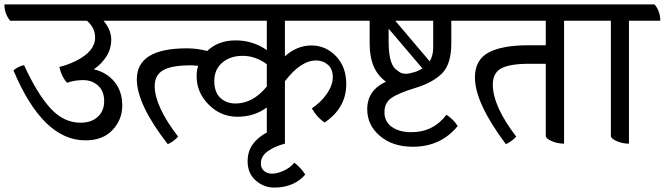

<svg xmlns="http://www.w3.org/2000/svg" viewBox="-56 -631 3012 870"><path d="M565 -537H413Q448 -496 448 -452Q448 -408 425 -373.5Q402 -339 369 -317Q428 -303 463 -260Q498 -217 498 -153Q498 -89 454 -42Q410 5 331 5Q138 5 5 -312Q24 -329 53 -336Q112 -207 172 -141Q232 -75 309 -75Q358 -75 387 -101.5Q416 -128 416 -173Q416 -218 388.5 -243Q361 -268 321 -268Q281 -268 248 -256Q222 -285 213 -328Q245 -334 290 -356Q375 -399 375 -461Q375 -505 338 -537H-10Q-36 -569 -36 -611H540Q565 -579 565 -537Z M1235 -537V-376Q1290 -425 1355 -425Q1420 -425 1466.5 -376.5Q1513 -328 1513 -250Q1513 -142 1415 -76Q1381 -98 1357 -140Q1398 -167 1425 -206Q1452 -245 1452 -281.5Q1452 -318 1430 -337.5Q1408 -357 1376 -357Q1307 -357 1235 -263V20Q1206 20 1179.5 8.5Q1153 -3 1153 -16V-144Q1096 -102 1020 -102Q944 -102 889.5 -157Q835 -212 835 -285Q835 -313 842 -333Q820 -335 810 -335Q722 -335 683.5 -313Q645 -291 645 -241Q645 -150 751 -12Q743 -2 727.5 9Q712 20 704 22Q564 -158 564 -272Q564 -412 790 -412Q837 -412 883 -400Q933 -448 1011.5 -448Q1090 -448 1153 -404V-537H517Q492 -567 492 -611H1554Q1579 -579 1579 -537ZM1153 -340Q1101 -378 1044 -378Q987 -378 951 -347Q915 -316 915 -264.5Q915 -213 942.5 -187.5Q970 -162 1011 -162Q1090 -162 1153 -239Z M1126 110Q1126 131 1140.5 143.5Q1155 156 1177 156Q1199 156 1228.5 143Q1258 130 1278 106Q1311 133 1327 160Q1305 187 1269 203Q1233 219 1186.5 219Q1140 219 1103 187Q1066 155 1066 99.5Q1066 44 1103 6.5Q1140 -31 1196 -48Q1206 -40 1219 -16.5Q1232 7 1235 20Q1191 31 1158.5 53.5Q1126 76 1126 110Z M1989 -537V-435Q1989 -341 1947.5 -299Q1906 -257 1827.5 -233Q1749 -209 1717.5 -187Q1686 -165 1686 -122.5Q1686 -80 1719.5 -56Q1753 -32 1808 -32Q1907 -32 1967 -111Q1998 -91 2018 -60Q1941 34 1815 34Q1723 34 1665.5 -15Q1608 -64 1608 -136Q1608 -222 1693 -261Q1619 -313 1619 -433V-537H1538Q1512 -569 1512 -611H2070Q2095 -579 2095 -537ZM1705 -442Q1705 -332 1746 -311Q1769 -288 1813 -302Q1837 -307 1858 -321L1705 -501ZM1907 -417V-537H1735L1891 -353Q1907 -379 1907 -417Z M2641 -537H2500V20Q2471 20 2444 8.5Q2417 -3 2417 -16V-342H2343Q2253 -342 2215 -321Q2177 -300 2177 -248Q2177 -151 2283 -12Q2275 -2 2259.5 9Q2244 20 2236 22Q2096 -165 2096 -280Q2096 -359 2157 -392.5Q2218 -426 2341 -426H2417V-537H2052Q2026 -569 2026 -611H2616Q2641 -579 2641 -537Z M2936 -537H2794V20Q2765 20 2738.5 8.5Q2712 -3 2712 -16V-537H2596Q2570 -569 2570 -611H2910Q2936 -580 2936 -537Z"/></svg>

Font: Karma Medium
Style: Regular
Weight: 500
Designer: Joana Correia
Foundry: Indian Type Foundry
Version: Version 1.202;PS 1.0;hotconv 1.0.78;makeotf.lib2.5.61930; tt